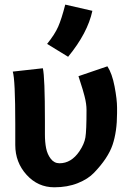

<svg xmlns="http://www.w3.org/2000/svg" viewBox="-20 -794 558 816"><path d="M180.2 -607.4Q212.9 -647.9 227.3 -680.7Q241.7 -713.4 257.3 -774.4L372.6 -748Q352.5 -653.8 269.5 -552.7ZM44.9 -177.7Q44.9 -177.7 44.9 -267.1Q44.9 -457 34.2 -489.7L162.1 -503.9Q170.9 -466.8 170.9 -279.8Q170.9 -279.8 170.9 -222.2Q170.9 -189.9 176 -164.1Q181.2 -138.2 195.8 -119.1Q210.4 -100.1 232.9 -100.1Q282.7 -100.1 317.4 -150.9Q338.4 -182.1 343 -210.2Q347.7 -238.3 347.7 -326.7Q347.7 -339.4 345.7 -353.8Q343.8 -368.2 339.1 -386Q334.5 -403.8 331.3 -414.1Q328.1 -424.3 321.5 -445.1Q314.9 -465.8 313.5 -470.2L436.5 -512.2Q456.5 -481.4 467 -426.3Q477.5 -371.1 477.5 -336.9V-331.1V-313Q477.5 -234.9 458.3 -178.2Q439 -121.6 379.9 -60.1Q354.5 -33.2 310.5 -15.6Q266.6 2 210.9 2Q141.1 2 93 -51Q44.9 -104 44.9 -177.7Z"/></svg>

Font: Fantasque Sans Mono
Style: Bold
Weight: 700
Monospace: yes
Designer: Jany Belluz
Version: Version 1.8.0 ; ttfautohint (v1.8.2)